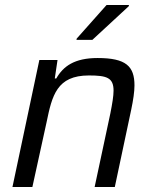

<svg xmlns="http://www.w3.org/2000/svg" viewBox="-20 -751 613 771"><path d="M288 -596 287 -591H351L497 -726L498 -731H408ZM138 -510 30 0H110L167 -260C189 -367 208 -448 337 -448C409 -448 436 -439 436 -387C436 -366 431 -335 423 -295L360 0H441L507 -311C515 -349 520 -383 520 -408C520 -485 486 -518 372 -518C279 -518 234 -485 206 -436H200L211 -510Z"/></svg>

Font: Saira UNSAM
Style: Italic
Weight: 400
Italic angle: -12°
Designer: Hector Gatti with collaboration of the Omnibus-Type team
Foundry: Omnibus-Type
Version: Version 0.072;PS 000.072;hotconv 1.0.88;makeotf.lib2.5.64775